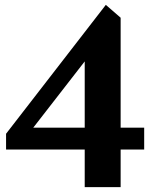

<svg xmlns="http://www.w3.org/2000/svg" viewBox="-20 -771 620 791"><path d="M329 0V-155H5V-220L416 -751L477 -698V-245H574V-155H477V0ZM117 -245H329V-518Z"/></svg>

Font: Wittgenstein Black
Style: Regular
Weight: 900
Designer: Jörg Drees
Foundry: Jörg Drees
Version: Version 1.303; ttfautohint (v1.8.4.7-5d5b)